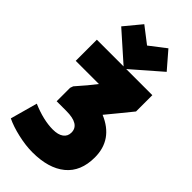

<svg xmlns="http://www.w3.org/2000/svg" viewBox="-349 -898 1182 1182"><g transform="rotate(45 242.0 -307.5)"><path d="M94 -113V-230L101 -250Q165 -322 203 -372H1V-556H484V-414Q467 -392 418 -333Q369 -274 353 -254Q505 -190 505 -35Q505 88 427.5 151.5Q350 215 210 215Q152 215 84 199.5Q16 184 -31 161L18 -16Q119 27 200 27Q246 27 270.5 9Q295 -9 295 -41Q295 -113 178 -113ZM140 -830 245 -749 350 -830 445 -720 245 -546 49 -720Z"/></g></svg>

Font: Repo
Style: ExtraBlack
Weight: 1000
Designer: Stefan Peev
Foundry: Context Ltd
Version: Version 001.000